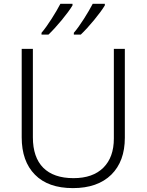

<svg xmlns="http://www.w3.org/2000/svg" viewBox="-20 -968 762 998"><path d="M524.9 -948.2H461.9C439.9 -905.8 395.5 -833.5 363.8 -797.4V-788.1H399.9C440.9 -827.1 501 -899.4 524.9 -939.9ZM356.9 -948.2H293.9C272 -905.8 227.1 -833.5 195.8 -797.4V-788.1H231.9C272.9 -827.1 333 -899.4 356.9 -939.9ZM628.9 -713.9H571.8V-248C571.8 -183.1 553.7 -132.8 517.6 -96.7C481 -60.1 429.2 -42 361.8 -42C224.6 -42 150.9 -115.2 150.9 -253.9V-713.9H92.8V-253.9C92.8 -171.4 115.7 -106.4 161.6 -60.1C207 -13.7 272.9 9.8 358.9 9.8C444.8 9.8 511.2 -13.7 558.6 -60.1C605.5 -106.4 628.9 -170.4 628.9 -252Z"/></svg>

Font: Noto Reveo Sans
Style: Regular
Weight: 300
Designer: Monotype Design Team
Foundry: Monotype Imaging Inc.
Version: Version 2.007